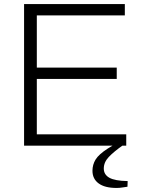

<svg xmlns="http://www.w3.org/2000/svg" viewBox="-20 -720 695 949"><path d="M99 0V-700H597V-644H162V-386H557V-330H162V-56H604V0ZM556 209Q498 209 467.5 186.5Q437 164 437 124Q437 94 452.5 68.5Q468 43 513 14L546 -6L589 -5V-3Q542 30 517.5 56Q493 82 493 113Q493 143 520.5 158.5Q548 174 611 175L610 203Q599 204 585.5 206.5Q572 209 556 209Z"/></svg>

Font: REM ExtraLight
Style: Regular
Weight: 250
Designer: Octavio Pardo
Foundry: Ashler Design
Version: Version 1.005;gftools[0.9.28]